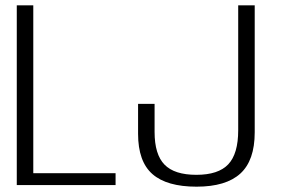

<svg xmlns="http://www.w3.org/2000/svg" viewBox="-20 -695 1056 721"><path d="M43 0H414V-44.5H105V-675H43ZM718 6Q828.5 6 882.5 -43.2Q936.5 -92.5 936.5 -198V-675H874.5V-206Q874.5 -117.5 837.2 -78Q800 -38.5 717.5 -38.5Q635 -38.5 597.8 -76.8Q560.5 -115 560.5 -199.5V-305H498.5V-192.5Q498.5 -88.5 552.5 -41.2Q606.5 6 718 6Z"/></svg>

Font: Anybody Thin Light
Style: Regular
Weight: 300
Version: Version 1.113;gftools[0.9.25]